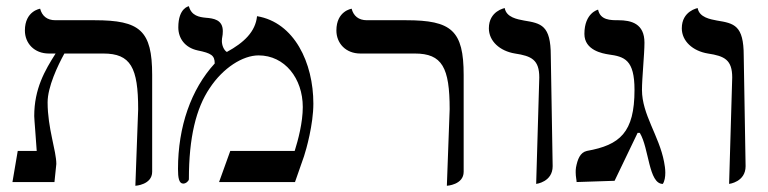

<svg xmlns="http://www.w3.org/2000/svg" viewBox="-20 -585 2469 617"><path d="M415 12C415 12 469 9 469 -33V-344C469 -487 430 -520 284 -520H158C131 -520 115 -534 109 -557C109 -557 60 -550 60 -487C60 -446 90 -413 137 -413H158.7C124.1 -358.6 90 -299.9 90 -212C90 -202 96 -135 98 -100H37L20 0H155L161 -58C161 -101 133 -173 133 -256C133 -306.1 165.8 -374.6 186.9 -413H312C400 -413 424 -368 424 -234Z M806 -533C801 -483 764 -448 709 -418C699 -424 693 -440 693 -453C693 -466 696 -468 696 -485C696 -522 666 -526 641 -528C621 -530 595 -534 587 -565C587 -565 553 -560 553 -497C553 -462 574 -432 615 -423C659 -414 670 -407 670 -381C594 -298 552 -178 552 -42C552 -14 555 5 569 5C578 5 587 -4 587 -9C587 -143 610 -237 654 -302C697 -367 760 -407 811 -407C895 -407 953 -333 953 -241C953 -191 938 -135 927 -100H720L684 0H928L957 -83C964 -104 987 -185 987 -252C987 -383 926 -513 806 -533Z M1416 12C1416 12 1470 9 1470 -33V-344C1470 -487 1431 -520 1285 -520H1159C1132 -520 1116 -534 1110 -557C1110 -557 1061 -550 1061 -487C1061 -446 1091 -413 1138 -413H1313C1401 -413 1425 -368 1425 -234Z M1703 6C1703 6 1756 0 1756 -51L1750 -406C1750 -504 1719 -510 1664 -519C1643 -523 1607 -529 1602 -559C1602 -559 1551 -550 1551 -494C1551 -453 1586 -421 1635 -413C1688 -405 1713 -393 1713 -336Z M2043 -296C2043 -334 2051 -411 2051 -448C2051 -509 2009 -520 1967 -520C1942 -520 1909 -520 1902 -554C1902 -554 1858 -544 1858 -476C1858 -423 1917 -413 1936 -410C1987 -403 2019 -393 2019 -296C2019 -159 1972 -119 1866 -100C1844 -95 1836 -73 1831 -47C1830 -41 1830 -36 1830 -31C1830 -17 1833 -6 1833 0L1955 -4L2029 -158H2036C2066 -109 2064 6 2110 6C2116 -3 2118 -17 2118 -30C2118 -42 2116 -55 2114 -65C2098 -149 2043 -217 2043 -296Z M2323 6C2323 6 2376 0 2376 -51L2370 -406C2370 -504 2339 -510 2284 -519C2263 -523 2227 -529 2222 -559C2222 -559 2171 -550 2171 -494C2171 -453 2206 -421 2255 -413C2308 -405 2333 -393 2333 -336Z"/></svg>

Font: Libertinus Serif
Style: Regular
Weight: 400
Designer: Philipp H. Poll
Foundry: Khaled Hosny
Version: Version 6.2